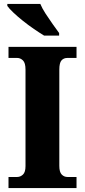

<svg xmlns="http://www.w3.org/2000/svg" viewBox="-20 -951 429 971"><path d="M23 0V-56H67Q83 -56 96 -68Q109 -80 109 -111V-599Q109 -633 96 -645.5Q83 -658 67 -658H23V-714H367V-658H321Q302 -658 291 -645.5Q280 -633 280 -599V-112Q280 -81 292 -68.5Q304 -56 321 -56H367V0ZM203 -771Q180 -785 151.5 -804.5Q123 -824 95.5 -846Q68 -868 47 -888Q26 -908 17 -921V-931H184Q193 -909 210.5 -882Q228 -855 246.5 -829Q265 -803 279 -784V-771Z"/></svg>

Font: Noto Serif Thai SemiCondensed ExtraBold
Style: Regular
Weight: 800
Width: 4
Designer: Monotype Design Team
Foundry: Monotype Imaging Inc.
Version: Version 2.002; ttfautohint (v1.8.4.7-5d5b)